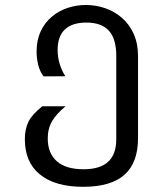

<svg xmlns="http://www.w3.org/2000/svg" viewBox="-20 -530 642 758"><path d="M524.9 15.6V-309.1Q524.9 -357.9 507.8 -396.2Q490.7 -434.6 460.4 -460.4Q432.1 -484.9 395.3 -497.6Q358.4 -510.3 319.3 -510.3Q281.7 -510.3 247.1 -498.8Q212.4 -487.3 185.5 -464.8Q156.7 -440.9 140.6 -406.2Q124.5 -371.6 124.5 -327.1Q124.5 -298.8 131.1 -272.9Q137.7 -247.1 151.9 -228.5L237.8 -229Q207.5 -278.3 207.5 -332.5Q207.5 -386.7 236.3 -413.8Q265.1 -440.9 320.8 -440.9Q380.9 -440.9 409.9 -408.7Q439 -376.5 439 -309.6V20.5Q439 138.2 310.1 138.2Q239.7 138.2 204.1 106.4Q168.5 74.7 168.5 16.6Q168.5 -22.5 186 -52.2Q202.1 -80.1 238.8 -110.4H147Q107.4 -79.1 92.8 -50.3Q78.1 -21 78.1 19.5Q78.1 108.9 135.7 157.2Q195.8 207.5 308.1 207.5Q418 207.5 471.4 159.9Q524.9 112.3 524.9 15.6Z"/></svg>

Font: Hack Dev
Style: Regular
Weight: 400
Designer: Christopher Simpkins
Foundry: Christopher Simpkins
Version: Version 2.0315